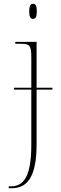

<svg xmlns="http://www.w3.org/2000/svg" viewBox="-20 -758 324 1018"><path d="M155 -658C168 -658 175 -666 175 -698C175 -729 168 -738 155 -738C143 -738 135 -729 135 -698C135 -666 143 -658 155 -658ZM26 240H42C120 240 174 187 174 8V-283H258V-293H174V-536H61V-526H79C139 -526 146 -522 146 -448V-293H54V-283H146V8C146 180 105 230 37 230H26Z"/></svg>

Font: Noto Serif Display Thin
Style: Regular
Weight: 100
Designer: Monotype Design Team
Foundry: Monotype Imaging Inc.
Version: Version 2.009